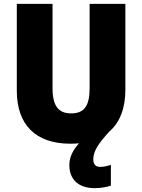

<svg xmlns="http://www.w3.org/2000/svg" viewBox="-20 -734 735 994"><path d="M463 91C463 47 491 8 545 -52C601 -100 629 -174 629 -269V-714H444V-278C444 -184 415 -147 348 -147C284 -147 252 -184 252 -277V-714H67V-265C67 -87 165 10 345 10C360 10 375 9 389 8C352 49 339 86 339 121C339 197 389 240 469 240C501 240 531 235 554 227V119C541 125 515 130 499 130C478 130 463 120 463 91Z"/></svg>

Font: Noto Sans Thai SemCond Blk
Style: Regular
Weight: 900
Width: 4
Designer: Monotype Design Team
Foundry: Monotype Imaging Inc.
Version: Version 2.002